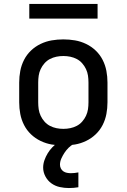

<svg xmlns="http://www.w3.org/2000/svg" viewBox="-20 -727 640 970"><path d="M300 8Q270 8 241 3Q212 -2 185 -15Q158 -28 136.5 -48.5Q115 -69 101.5 -95.5Q88 -122 82.5 -151Q77 -180 77 -210V-310Q77 -340 82.5 -369Q88 -398 101.5 -424.5Q115 -451 136.5 -471.5Q158 -492 185 -505Q212 -518 241 -523Q270 -528 300 -528Q330 -528 359 -523Q388 -518 415 -505Q442 -492 463.5 -471.5Q485 -451 498.5 -424.5Q512 -398 517.5 -369Q523 -340 523 -310V-210Q523 -180 517.5 -151Q512 -122 498.5 -95.5Q485 -69 463.5 -48.5Q442 -28 415 -15Q388 -2 359 3Q330 8 300 8ZM300 -76Q318 -76 335 -79.5Q352 -83 367.5 -91Q383 -99 395 -112.5Q407 -126 414.5 -142Q422 -158 424.5 -175Q427 -192 427 -210V-310Q427 -328 424.5 -345Q422 -362 414.5 -378Q407 -394 395 -407.5Q383 -421 367.5 -429Q352 -437 335 -440.5Q318 -444 300 -444Q282 -444 265 -440.5Q248 -437 232.5 -429Q217 -421 205 -407.5Q193 -394 185.5 -378Q178 -362 175.5 -345Q173 -328 173 -310V-210Q173 -192 175.5 -175Q178 -158 185.5 -142Q193 -126 205 -112.5Q217 -99 232.5 -91Q248 -83 265 -79.5Q282 -76 300 -76ZM328 223Q305 223 282 218Q259 213 240 199.5Q221 186 209.5 164.5Q198 143 198 120Q198 101 204.5 82.5Q211 64 221 47.5Q231 31 244.5 17Q258 3 274 -8H353V0Q338 8 326.5 19.5Q315 31 306 44.5Q297 58 290 73.5Q283 89 283 105Q283 115 287.5 124Q292 133 300 138.5Q308 144 318 146Q328 148 338 148Q347 148 356.5 147Q366 146 376 144V219Q364 221 352 222Q340 223 328 223ZM128 -633V-707H473V-633Z"/></svg>

Font: Iosevka Medium Extended
Style: Regular
Weight: 500
Width: 7
Monospace: yes
Designer: Belleve Invis
Foundry: Belleve Invis
Version: Version 32.5.0; ttfautohint (v1.8.4)